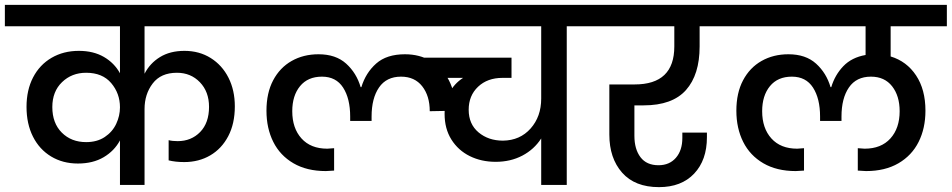

<svg xmlns="http://www.w3.org/2000/svg" viewBox="-44 -760 3911 789"><path d="M550 -652V-457Q572 -500 613.5 -525.5Q655 -551 714 -551Q775 -551 822 -521.5Q869 -492 895 -440.5Q921 -389 921 -323Q921 -252 894 -200.5Q867 -149 820 -121.5Q773 -94 713 -94Q677 -94 649 -101V-184Q664 -180 686 -180Q742 -180 778.5 -217.5Q815 -255 815 -321Q815 -383 777.5 -422Q740 -461 683 -461Q617 -461 583.5 -417Q550 -373 550 -312V0H449V-183Q426 -140 382 -114Q338 -88 276 -88Q214 -88 166 -117Q118 -146 91.5 -198.5Q65 -251 65 -321Q65 -390 92 -442Q119 -494 168 -522.5Q217 -551 280 -551Q340 -551 383 -526Q426 -501 449 -459V-652H-24V-740H1009V-652ZM310 -176Q355 -176 386.5 -197Q418 -218 433.5 -251Q449 -284 449 -319Q449 -376 413 -418.5Q377 -461 310 -461Q251 -461 211 -422.5Q171 -384 171 -320Q171 -254 210 -215Q249 -176 310 -176Z M962 -652V-740H1828V-652ZM1441 -402Q1459 -461 1502 -499Q1545 -537 1620 -537Q1680 -537 1727 -509.5Q1774 -482 1801 -429.5Q1828 -377 1828 -305L1722 -303Q1722 -366 1691 -405.5Q1660 -445 1604 -445Q1544 -445 1513.5 -400.5Q1483 -356 1483 -281V-263H1395V-281Q1395 -355 1366 -400Q1337 -445 1279 -445Q1221 -445 1189 -406Q1157 -367 1157 -303Q1157 -233 1195 -191Q1233 -149 1301 -149L1329 -151V-59Q1303 -57 1295 -57Q1217 -57 1162 -89Q1107 -121 1079 -177Q1051 -233 1051 -305Q1051 -378 1078.5 -430Q1106 -482 1154.5 -509.5Q1203 -537 1265 -537Q1336 -537 1378.5 -498.5Q1421 -460 1438 -402Z M2407 -652H2285V0H2180V-191Q2151 -146 2102.5 -120.5Q2054 -95 1993 -95Q1934 -95 1886.5 -118.5Q1839 -142 1811 -186.5Q1783 -231 1783 -292Q1783 -340 1802.5 -378Q1822 -416 1859 -440H1693V-523H2058V-440H2021Q1959 -440 1920.5 -403.5Q1882 -367 1882 -309Q1882 -250 1922.5 -216Q1963 -182 2023 -182Q2093 -183 2136.5 -232Q2180 -281 2180 -355V-652H1619V-740H2407Z M2563 -327V-202Q2563 -147 2588 -114Q2613 -81 2662 -81Q2707 -81 2733.5 -111.5Q2760 -142 2760 -193V-215H2861V-196Q2861 -102 2808.5 -46.5Q2756 9 2664 9Q2565 9 2512.5 -50.5Q2460 -110 2460 -207V-413H2564Q2727 -413 2727 -569V-652H2359V-740H2941V-652H2831V-569Q2831 -453 2775 -390Q2719 -327 2601 -327Z M3616 -652V-528Q3682 -508 3720.5 -450Q3759 -392 3759 -305Q3759 -233 3731 -177Q3703 -121 3648 -89Q3593 -57 3515 -57Q3507 -57 3481 -59V-151L3509 -149Q3577 -149 3615 -191Q3653 -233 3653 -303Q3653 -366 3622 -405.5Q3591 -445 3535 -445Q3475 -445 3444.5 -400.5Q3414 -356 3414 -281V-263H3326V-281Q3326 -355 3297 -400Q3268 -445 3210 -445Q3152 -445 3120 -406Q3088 -367 3088 -303Q3088 -233 3126 -191Q3164 -149 3232 -149L3260 -151V-59Q3234 -57 3226 -57Q3148 -57 3093 -89Q3038 -121 3010 -177Q2982 -233 2982 -305Q2982 -378 3009.5 -430Q3037 -482 3085.5 -509.5Q3134 -537 3196 -537Q3267 -537 3309.5 -498.5Q3352 -460 3369 -402H3372Q3387 -452 3421.5 -488Q3456 -524 3513 -534V-652H2893V-740H3847V-652Z"/></svg>

Font: Poppins Cyr Med
Style: Regular
Weight: 500
Designer: Ninad Kale (Devanagari), Jonny Pinhorn (Latin)
Foundry: Indian Type Foundry
Version: 4.004